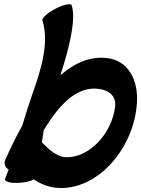

<svg xmlns="http://www.w3.org/2000/svg" viewBox="-20 -863 685 931"><path d="M186 -763C219 -655 180 -527 136 -404C120 -359 104 -307 88 -254C57 -199 29 -141 4 -84C-1 -67 6 -50 22 -41C15 -22 9 -6 4 6C3 19 36 27 78 23C106 21 130 15 144 7C177 29 215 45 259 48C455 62 632 -148 644 -365C651 -472 604 -568 502 -581C418 -592 342 -558 273 -498C314 -627 350 -765 328 -837C323 -849 288 -841 248 -820C209 -800 181 -774 186 -763ZM294 -101C255 -104 215 -140 183 -173C186 -193 189 -213 192 -232C265 -352 351 -447 459 -432C509 -426 545 -396 538 -346C524 -217 411 -93 294 -101Z"/></svg>

Font: Nupuram Black Oblique
Style: Regular
Weight: 900
Designer: Santhosh Thottingal (santhosh.thottingal@gmail.com)
Foundry: SMC
Version: Version 1.000